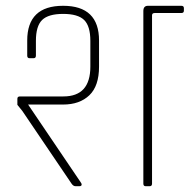

<svg xmlns="http://www.w3.org/2000/svg" viewBox="-20 -643 655 663"><path d="M475 -9V-605Q475 -623 491 -623H606Q615 -623 615 -615V-606Q615 -598 606 -598H514Q505 -598 505 -590V-9Q505 0 497 0H483Q475 0 475 -9ZM262 -6Q262 0 254 0H241Q233 0 227 -9L57 -260L40 -281V-302Q40 -310 49 -310H199Q292 -310 292 -413V-502Q292 -553 270.5 -574Q249 -595 198 -595Q147 -595 125.5 -574Q104 -553 104 -502V-451Q104 -442 96 -442H82Q74 -442 74 -451V-503Q74 -623 198 -623Q322 -623 322 -503V-413Q322 -346 288.5 -314Q255 -282 198 -282H77L259 -13Q262 -9 262 -6Z"/></svg>

Font: Rajdhani Light
Style: Regular
Weight: 300
Designer: Satya Rajpurohit, Jyotish Sonowal
Foundry: Indian Type Foundry
Version: Version 1.201;PS 1.0;hotconv 1.0.78;makeotf.lib2.5.61930; tt